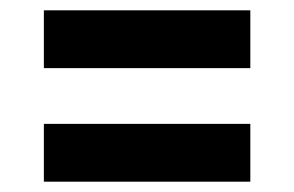

<svg xmlns="http://www.w3.org/2000/svg" viewBox="-20 -498 570 372"><path d="M65 -258H465V-146H65ZM65 -478H465V-366H65Z"/></svg>

Font: Changa SemiBold
Style: Regular
Weight: 600
Designer: Eduardo Rodriguez Tunni
Foundry: Eduardo Rodriguez Tunni
Version: Version 3.002; ttfautohint (v1.8.2)